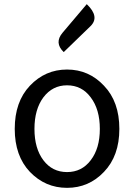

<svg xmlns="http://www.w3.org/2000/svg" viewBox="-20 -892 646 925"><path d="M124 -64Q51 -141 51 -271Q51 -402 124 -479Q198 -557 303 -557Q408 -557 481 -479Q555 -402 555 -271Q555 -141 481 -64Q408 13 303 13Q198 13 124 -64ZM417 -120Q461 -177 461 -271Q461 -365 417 -423Q374 -481 303 -481Q233 -481 189 -423Q146 -365 146 -271Q146 -177 189 -120Q232 -63 303 -63Q374 -63 417 -120ZM287 -641Q240 -686 282 -735L398 -872Q462 -811 416 -766Z"/></svg>

Font: Swei Toothpaste CJK TC
Style: Regular
Weight: 400
Version: Version 1.0